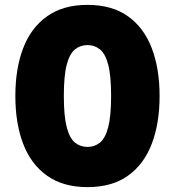

<svg xmlns="http://www.w3.org/2000/svg" viewBox="-20 -759 718 788"><path d="M339 9Q239 9 173 -38Q107 -85 75 -169Q43 -253 43 -365Q43 -477 75 -561Q107 -645 173 -692Q239 -739 339 -739Q440 -739 505.5 -692Q571 -645 603 -561Q635 -477 635 -365Q635 -253 603 -169Q571 -85 505.5 -38Q440 9 339 9ZM339 -156Q368 -156 390 -173.5Q412 -191 424 -236.5Q436 -282 436 -365Q436 -449 424 -494Q412 -539 390 -556.5Q368 -574 339 -574Q310 -574 288 -556.5Q266 -539 254 -494Q242 -449 242 -365Q242 -282 254 -236.5Q266 -191 288 -173.5Q310 -156 339 -156Z"/></svg>

Font: BDO Grotesk Black
Style: Regular
Weight: 900
Designer: Deni Anggara
Foundry: Lokal Container
Version: Version 2.000